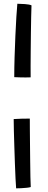

<svg xmlns="http://www.w3.org/2000/svg" viewBox="-20 -771 256 1024"><path d="M56 -359.5Q56 -410 57.8 -467.2Q59.5 -524.5 62 -579.8Q64.5 -635 67.2 -680Q70 -725 72.5 -751Q89.5 -751 113.2 -749.2Q137 -747.5 148 -742.5Q147 -719 146.2 -679.5Q145.5 -640 144.8 -593.2Q144 -546.5 143.8 -500.2Q143.5 -454 143.2 -416.2Q143 -378.5 143.5 -358.5Q118 -357.5 90.8 -358.2Q63.5 -359 56 -359.5ZM53 -136Q72 -137.5 96.2 -138Q120.5 -138.5 139 -138.5Q139 -123 139.2 -86.5Q139.5 -50 140 -3.5Q140.5 43 141 89.8Q141.5 136.5 142.2 173.5Q143 210.5 144 226.5Q137 229 122.5 230.5Q108 232 92 232.8Q76 233.5 66 233.5Q64.5 216 62.8 181Q61 146 59.5 101.8Q58 57.5 56.5 12Q55 -33.5 54 -72.8Q53 -112 53 -136Z"/></svg>

Font: Grandstander
Style: Regular
Weight: 400
Designer: Tyler Finck
Foundry: Etcetera Type Co
Version: Version 1.200; ttfautohint (v1.8.3)